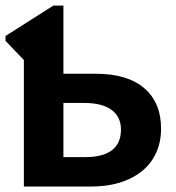

<svg xmlns="http://www.w3.org/2000/svg" viewBox="-20 -679 640 699"><path d="M566.4 -210.4Q566.4 -147.9 536.4 -100.3Q506.3 -52.7 448.5 -26.4Q390.6 0 312 0H66.9V-460.4L0 -530.3V-547.9L174.3 -658.7H210.9V-410.6H327.6Q443.4 -410.6 504.9 -358.2Q566.4 -305.7 566.4 -210.4ZM420.4 -207.5Q420.4 -252.9 386.7 -278.6Q353 -304.2 285.6 -304.2H210.9V-106.9H288.6Q420.4 -106.9 420.4 -207.5Z"/></svg>

Font: Cousine
Style: Bold
Weight: 700
Monospace: yes
Designer: Steve Matteson
Foundry: Ascender Corporation
Version: Version 1.20